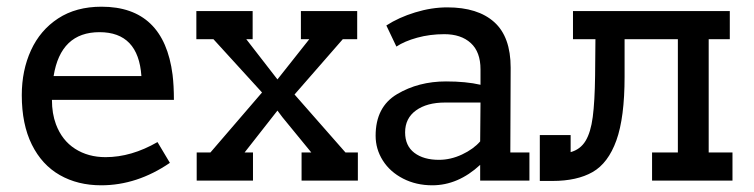

<svg xmlns="http://www.w3.org/2000/svg" viewBox="-20 -539 2251 573"><path d="M450 -115 487 -53Q389 14 282 14Q212 14 158.5 -16.5Q105 -47 75 -107.5Q45 -168 45 -255Q45 -329 72.5 -389Q100 -449 153.5 -484Q207 -519 283 -519Q469 -519 495 -316Q499 -283 499 -241H135Q135 -200 147 -168Q165 -120 204 -95Q243 -70 295 -70Q372 -70 450 -115ZM140 -312H402Q393 -443 277 -443Q161 -443 140 -312Z M1011 -84H1048V0H880V-84H909L823 -189L808 -209L710 -84H735V0H567V-84H608L762 -263L617 -422H566V-506H734V-422H715L808 -302L903 -422H878V-506H1046V-422H1003L859 -257Z M1560 -84V0H1413V-47Q1347 14 1270 14Q1222 14 1183 -6Q1144 -26 1122.5 -60Q1101 -94 1101 -134Q1101 -220 1165 -258Q1229 -296 1311 -296Q1371 -296 1414 -286V-332Q1414 -384 1385 -410.5Q1356 -437 1306 -437Q1263 -437 1225 -426.5Q1187 -416 1163 -400L1133 -463Q1170 -487 1219 -502Q1268 -517 1315 -517Q1406 -517 1455 -473Q1504 -429 1504 -337L1503 -84ZM1413 -117 1414 -233H1308Q1254 -233 1221.5 -209.5Q1189 -186 1189 -144Q1189 -104 1216.5 -83Q1244 -62 1290 -62Q1325 -62 1359 -78Q1393 -94 1413 -117Z M2166 -84V0H1926V-84H2003V-422H1844V-310Q1844 -188 1819.5 -120Q1795 -52 1748.5 -25.5Q1702 1 1629 1H1591V-136H1683V-85Q1712 -93 1727.5 -118.5Q1743 -144 1749 -190Q1755 -236 1756 -313L1757 -422H1690V-506H2158V-422H2095V-84Z"/></svg>

Font: Arvo
Style: Regular
Weight: 400
Designer: Anton Koovit (Cyrillic Expansion: Cyreal)
Foundry: Anton Koovit, Yassin Baggar
Version: Version 3.000